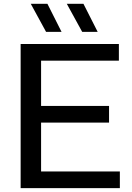

<svg xmlns="http://www.w3.org/2000/svg" viewBox="-20 -966 678 986"><path d="M86 0V-740H590.5V-654.5H191V-422H540V-336.5H191V-85.5H595.5V0ZM402 -802.5 323 -946.5H408.5L481.5 -802.5ZM216.5 -802.5 138 -946.5H223.5L296 -802.5Z"/></svg>

Font: Encode Sans Semi Expanded Medium
Style: Regular
Weight: 500
Width: 6
Designer: Multiple Designers
Foundry: Impallari Type
Version: Version 3.000; ttfautohint (v1.8.3) -l 8 -r 50 -G 200 -x 14 